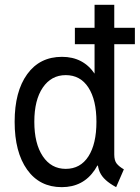

<svg xmlns="http://www.w3.org/2000/svg" viewBox="-20 -772 582 800"><path d="M463.9 7.8Q437 -6.8 420.4 -22Q403.8 -37.1 395.8 -54.9Q387.7 -72.8 386.7 -95.7L401.4 -82H363.3L384.8 -141.6V-401.4L364.3 -459H374V-752H456.1V-127.9Q456.1 -103 466.3 -90.3Q476.6 -77.6 496.1 -66.4ZM237.3 7.8Q145 7.8 93 -65.2Q41 -138.2 41 -264.6Q41 -390.6 93.3 -462.9Q145.5 -535.2 238.3 -535.2Q327.6 -535.2 375.7 -462.9Q423.8 -390.6 423.8 -264.6Q423.8 -137.2 375.2 -64.7Q326.7 7.8 237.3 7.8ZM253.9 -68.4Q314.9 -68.4 348.4 -120.4Q381.8 -172.4 381.8 -264.6Q381.8 -355.5 348.4 -407.2Q314.9 -459 253.9 -459Q193.8 -459 158.4 -407.2Q123 -355.5 123 -264.6Q123 -173.8 158.2 -121.1Q193.4 -68.4 253.9 -68.4ZM292 -587.9V-656.2H542V-587.9Z"/></svg>

Font: Reddit Sans Condensed
Style: Regular
Weight: 400
Designer: Stephen Hutchings
Foundry: Reddit
Version: Version 1.014